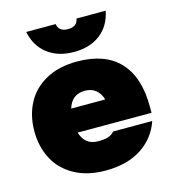

<svg xmlns="http://www.w3.org/2000/svg" viewBox="-111 -823 829 926"><g transform="rotate(-15 304.0 -360.5)"><path d="M19 -260Q19 -338 51.5 -399.5Q84 -461 148.5 -496.5Q213 -532 304 -532Q444 -532 516 -455Q588 -378 588 -231V-200H219Q239 -134 304 -134Q337 -134 355 -140Q373 -146 386 -161H581Q554 -81 482.5 -34.5Q411 12 304 12Q213 12 148.5 -23.5Q84 -59 51.5 -120.5Q19 -182 19 -260ZM389 -320Q379 -353 357.5 -369.5Q336 -386 304 -386Q239 -386 219 -320ZM105 -733H252Q258 -694 304 -694Q350 -694 356 -733H502Q487 -659 435 -619.5Q383 -580 304 -580Q225 -580 172.5 -620Q120 -660 105 -733Z"/></g></svg>

Font: Aspekta 1000
Style: Regular
Weight: 1000
Designer: Ivo Dolenc
Version: Version 2.000